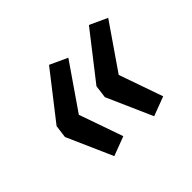

<svg xmlns="http://www.w3.org/2000/svg" viewBox="-93 -592 647 647"><g transform="rotate(-45 231.0 -268.5)"><path d="M131 -82 59 -245 65 -291 193 -455 256 -426 145 -265 200 -108ZM321 -82 249 -245 255 -291 383 -455 446 -426 335 -265 390 -108Z"/></g></svg>

Font: Nunito Sans 10pt Medium
Style: Italic
Weight: 500
Italic angle: -9°
Designer: Vernon Adams
Foundry: Vernon Adams
Version: Version 3.101;gftools[0.9.27]